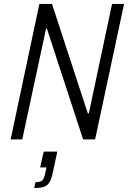

<svg xmlns="http://www.w3.org/2000/svg" viewBox="-20 -708 650 975"><path d="M34 0 180 -688H244L426 -132H431L549 -688H610L463 0H402L218 -563H214L93 0ZM154 247 160 217Q177 217 186 213.5Q195 210 200.5 200Q206 190 210 171L216 142H184L202 62H271L250 160Q245 186 238.5 203Q232 220 221.5 229.5Q211 239 195 243Q179 247 154 247Z"/></svg>

Font: Saira SemiCondensed Light
Style: Italic
Weight: 300
Width: 4
Italic angle: -12°
Designer: Hector Gatti with collaboration of the Omnibus-Type team
Foundry: Omnibus-Type
Version: Version 1.101